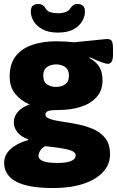

<svg xmlns="http://www.w3.org/2000/svg" viewBox="-20 -740 592 972"><path d="M249 212Q123 212 62 179.5Q1 147 1 84Q1 45 32.5 15.5Q64 -14 122 -31L123 -35Q87 -47 68.5 -70Q50 -93 50 -121Q50 -151 71.5 -175Q93 -199 130 -211Q84 -231 56.5 -265.5Q29 -300 29 -353Q29 -418 60.5 -457Q92 -496 145.5 -513.5Q199 -531 264 -531Q288 -531 313.5 -529.5Q339 -528 355 -526L515 -542Q537 -544 544.5 -534.5Q552 -525 552 -493V-462Q552 -417 526 -417Q516 -417 491.5 -426Q467 -435 435 -450L433 -446Q468 -427 483.5 -400.5Q499 -374 499 -333Q499 -282 469 -248.5Q439 -215 388.5 -199Q338 -183 275 -183Q235 -183 222.5 -177.5Q210 -172 210 -159Q210 -146 232.5 -138Q255 -130 290 -125Q325 -120 362 -113Q406 -105 446 -89Q486 -73 511.5 -42.5Q537 -12 537 42Q537 93 501 131.5Q465 170 400.5 191Q336 212 249 212ZM264 -300Q291 -300 310 -313Q329 -326 329 -357Q329 -387 310 -400.5Q291 -414 264 -414Q237 -414 218 -400.5Q199 -387 199 -357Q199 -326 218 -313Q237 -300 264 -300ZM270 85Q363 85 363 46Q363 28 329 18.5Q295 9 209 0Q193 8 184 22Q175 36 175 50Q175 66 197.5 75.5Q220 85 270 85ZM273 -575Q226 -575 195.5 -591.5Q165 -608 150.5 -632.5Q136 -657 136 -681Q136 -704 147 -712Q158 -720 174 -720Q199 -720 211 -697Q219 -683 235.5 -678Q252 -673 274 -673Q295 -673 311.5 -679Q328 -685 337 -699Q350 -720 371 -720Q387 -720 398.5 -712Q410 -704 410 -681Q410 -657 396 -632.5Q382 -608 352 -591.5Q322 -575 273 -575Z"/></svg>

Font: Asap Black
Style: Regular
Weight: 900
Designer: Pablo Cosgaya
Foundry: Omnibus-Type
Version: Version 3.001; ttfautohint (v1.8.4.7-5d5b)